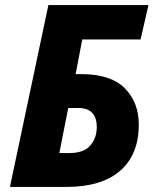

<svg xmlns="http://www.w3.org/2000/svg" viewBox="-20 -734 612 754"><path d="M19 0H242Q379 0 452 -63.5Q525 -127 525 -245Q525 -332 470 -387.5Q415 -443 298 -443H277L303 -579H532L563 -714H170ZM213 -133 248 -310H287Q360 -310 360 -235Q360 -192 334.5 -162.5Q309 -133 253 -133Z"/></svg>

Font: Noto Sans Display Extra
Style: Italic
Weight: 800
Italic angle: -12°
Designer: Monotype Design Team
Foundry: Monotype Imaging Inc.
Version: Version 1.900